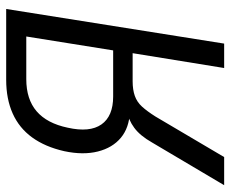

<svg xmlns="http://www.w3.org/2000/svg" viewBox="-82 -663 745 621"><g transform="rotate(-90 290.5 -352.5)"><path d="M2 0 140 -233Q162 -272 188 -291Q214 -310 238 -312L250 -313L239 -305Q188 -307 155.5 -334Q123 -361 111 -408.5Q99 -456 112 -517Q126 -579 156.5 -621Q187 -663 234 -684Q281 -705 343 -705H572L460 0H381L429 -296H338Q311 -296 291 -289Q271 -282 256 -265.5Q241 -249 224 -222L93 0ZM289 -359H438L483 -640H345Q280 -640 241 -606.5Q202 -573 188 -506Q172 -435 198.5 -397Q225 -359 289 -359Z"/></g></svg>

Font: Nunito Sans 10pt Condensed
Style: Italic
Weight: 400
Width: 3
Italic angle: -9°
Designer: Vernon Adams
Foundry: Vernon Adams
Version: Version 3.101;gftools[0.9.27]